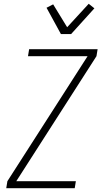

<svg xmlns="http://www.w3.org/2000/svg" viewBox="-20 -995 540 1015"><path d="M13 0 19 -37 443 -698H128L134 -735H496L490 -698L66 -37H381L375 0ZM302 -815 226 -954 261 -972 335 -851 449 -975 479 -951 356 -815Z"/></svg>

Font: Iosevka SS18 Extralight
Style: Italic
Weight: 200
Italic angle: -9°
Monospace: yes
Designer: Belleve Invis
Foundry: Belleve Invis
Version: Version 25.1.1; ttfautohint (v1.8.4)